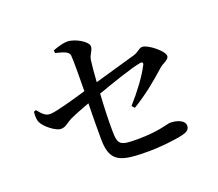

<svg xmlns="http://www.w3.org/2000/svg" viewBox="-124 -937 1247 1097"><g transform="rotate(-20 500.0 -388.5)"><path d="M79 -456 65 -451C63 -428 62 -405 71 -386C85 -354 147 -306 177 -306C209 -306 217 -324 256 -343C289 -358 334 -375 374 -390C373 -322 371 -230 372 -170C374 -30 435 -14 607 -14C669 -14 766 -24 812 -35C839 -41 861 -51 861 -77C861 -112 811 -126 774 -126C757 -126 699 -101 568 -101C463 -101 450 -109 449 -193C448 -252 451 -339 456 -419C542 -450 679 -497 730 -505C744 -508 750 -500 743 -488C714 -431 660 -358 600 -291L615 -275C700 -326 775 -389 830 -439C850 -458 890 -467 890 -491C890 -521 807 -588 772 -588C753 -588 742 -568 711 -559L460 -487C464 -544 468 -592 472 -618C478 -653 499 -665 499 -692C499 -720 428 -763 380 -763C357 -763 327 -755 292 -742L293 -725C343 -713 372 -704 375 -680C378 -642 377 -544 376 -463C305 -442 184 -407 149 -407C118 -407 100 -430 79 -456Z"/></g></svg>

Font: Noto Serif HK SemiBold
Style: Regular
Weight: 600
Designer: Ryoko NISHIZUKA 西塚涼子 (kana & ideographs); Frank Grießhammer (Latin, Greek & Cyrillic); Wenlong ZHANG 张文龙 (bopomofo); San
Foundry: Adobe
Version: Version 2.001;hotconv 1.1.0;makeotfexe 2.6.0